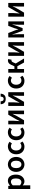

<svg xmlns="http://www.w3.org/2000/svg" viewBox="2488 -3256 963 5978"><g transform="rotate(-90 2969.0 -267.5)"><path d="M73.2 193.8V-491.2H168L175.8 -439H180.2Q254.9 -502.9 328.1 -502.9Q418.9 -502.9 470 -435.5Q521 -368.2 521 -252.9Q521 -203.6 509.8 -160.9Q498.5 -118.2 478.5 -86.9Q458.5 -55.7 431.9 -33Q405.3 -10.3 374.5 1Q343.8 12.2 311 12.2Q248.5 12.2 185.1 -42L188 40V193.8ZM287.1 -83Q337.9 -83 369.9 -127.2Q401.9 -171.4 401.9 -252Q401.9 -408.2 295.9 -408.2Q244.6 -408.2 188 -353V-124Q237.8 -83 287.1 -83Z M837.9 12.2Q792 12.2 750 -5.4Q708 -22.9 675.8 -54.9Q643.6 -86.9 624.3 -136.2Q605 -185.5 605 -245.1Q605 -304.7 624.3 -354.2Q643.6 -403.8 675.8 -435.8Q708 -467.8 750 -485.4Q792 -502.9 837.9 -502.9Q884.3 -502.9 926.3 -485.4Q968.3 -467.8 1000.7 -435.8Q1033.2 -403.8 1052.5 -354.2Q1071.8 -304.7 1071.8 -245.1Q1071.8 -185.5 1052.5 -136.2Q1033.2 -86.9 1000.7 -54.9Q968.3 -22.9 926.3 -5.4Q884.3 12.2 837.9 12.2ZM837.9 -82Q891.6 -82 922.9 -126.5Q954.1 -170.9 954.1 -245.1Q954.1 -319.8 922.9 -364.5Q891.6 -409.2 837.9 -409.2Q784.7 -409.2 753.9 -364.7Q723.1 -320.3 723.1 -245.1Q723.1 -170.9 753.9 -126.5Q784.7 -82 837.9 -82Z M1392.6 12.2Q1287.6 12.2 1220.7 -56.6Q1153.8 -125.5 1153.8 -245.1Q1153.8 -304.7 1173.8 -354.2Q1193.8 -403.8 1227.8 -435.8Q1261.7 -467.8 1306.2 -485.4Q1350.6 -502.9 1399.9 -502.9Q1485.8 -502.9 1543.9 -448.2L1488.8 -377Q1451.7 -409.2 1405.8 -409.2Q1346.7 -409.2 1309.3 -364Q1272 -318.8 1272 -245.1Q1272 -171.9 1308.6 -127Q1345.2 -82 1403.8 -82Q1460 -82 1503.9 -121.1L1550.8 -49.8Q1483.9 12.2 1392.6 12.2Z M1830.6 12.2Q1725.6 12.2 1658.7 -56.6Q1591.8 -125.5 1591.8 -245.1Q1591.8 -304.7 1611.8 -354.2Q1631.8 -403.8 1665.8 -435.8Q1699.7 -467.8 1744.1 -485.4Q1788.6 -502.9 1837.9 -502.9Q1923.8 -502.9 1981.9 -448.2L1926.8 -377Q1889.6 -409.2 1843.8 -409.2Q1784.7 -409.2 1747.3 -364Q1710 -318.8 1710 -245.1Q1710 -171.9 1746.6 -127Q1783.2 -82 1841.8 -82Q1897.9 -82 1941.9 -121.1L1988.8 -49.8Q1921.9 12.2 1830.6 12.2Z M2085.9 0V-491.2H2197.8V-321.8Q2197.8 -277.8 2186.5 -140.1H2190.9Q2231.9 -226.1 2248.5 -253.9L2386.7 -491.2H2513.7V0H2401.9V-169.9Q2401.9 -250 2412.6 -352.1H2408.7Q2376 -277.3 2350.6 -235.8L2212.9 0Z M2659.7 0V-491.2H2771.5V-321.8Q2771.5 -277.8 2760.3 -140.1H2764.6Q2805.7 -226.1 2822.3 -253.9L2960.4 -491.2H3087.4V0H2975.6V-169.9Q2975.6 -250 2986.3 -352.1H2982.4Q2949.7 -277.3 2924.3 -235.8L2786.6 0ZM2712.4 -729H2803.2Q2804.7 -683.1 2821.3 -658.4Q2837.9 -633.8 2876.5 -633.8Q2914.6 -633.8 2931.2 -658.4Q2947.8 -683.1 2949.2 -729H3040.5Q3038.1 -657.7 2997.8 -614.3Q2957.5 -570.8 2876.5 -570.8Q2795.4 -570.8 2755.1 -614.3Q2714.8 -657.7 2712.4 -729Z M3439.9 12.2Q3335 12.2 3268.1 -56.6Q3201.2 -125.5 3201.2 -245.1Q3201.2 -304.7 3221.2 -354.2Q3241.2 -403.8 3275.1 -435.8Q3309.1 -467.8 3353.5 -485.4Q3397.9 -502.9 3447.3 -502.9Q3533.2 -502.9 3591.3 -448.2L3536.1 -377Q3499 -409.2 3453.1 -409.2Q3394 -409.2 3356.7 -364Q3319.3 -318.8 3319.3 -245.1Q3319.3 -171.9 3356 -127Q3392.6 -82 3451.2 -82Q3507.3 -82 3551.3 -121.1L3598.1 -49.8Q3531.2 12.2 3439.9 12.2Z M3695.3 0V-491.2H3809.1V-299.8H3893.1L3939 -398.9Q3967.3 -459.5 3999.8 -480.7Q4032.2 -502 4083 -502Q4103.5 -502 4117.2 -495.1L4098.1 -388.2Q4086.4 -392.1 4081.1 -392.1Q4060.1 -392.1 4044.7 -380.6Q4029.3 -369.1 4014.2 -335L3981 -257.8L4136.2 0H4011.2L3896 -208H3809.1V0Z M4217.3 0V-491.2H4329.1V-321.8Q4329.1 -277.8 4317.9 -140.1H4322.3Q4363.3 -226.1 4379.9 -253.9L4518.1 -491.2H4645V0H4533.2V-169.9Q4533.2 -250 4543.9 -352.1H4540Q4507.3 -277.3 4481.9 -235.8L4344.2 0Z M4791 0V-491.2H4929.7L5005.9 -295.9Q5030.3 -233.9 5042 -178.2H5045.9Q5060.1 -245.6 5078.6 -295.9L5151.9 -491.2H5292V0H5188V-171.9Q5188 -257.8 5199.7 -366.2H5195.8Q5173.3 -293.9 5150.9 -230L5080.6 -43.9H5001L4929.7 -230Q4907.2 -293.9 4884.8 -366.2H4880.9Q4892.6 -257.8 4892.6 -171.9V0Z M5438 0V-491.2H5549.8V-321.8Q5549.8 -277.8 5538.6 -140.1H5543Q5584 -226.1 5600.6 -253.9L5738.8 -491.2H5865.7V0H5753.9V-169.9Q5753.9 -250 5764.6 -352.1H5760.7Q5728 -277.3 5702.6 -235.8L5564.9 0Z"/></g></svg>

Font: Source Sans 3 Semibold
Style: Regular
Weight: 600
Designer: Paul D. Hunt
Foundry: Adobe
Version: Version 3.052;hotconv 1.1.0;makeotfexe 2.6.0